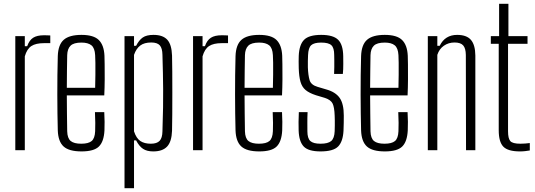

<svg xmlns="http://www.w3.org/2000/svg" viewBox="-20 -790 2815 1010"><path d="M60.5 0V-600H110.5V-547H123Q134 -578.5 154.5 -591.5Q175 -604.5 211.5 -604.5Q218.5 -604.5 227.8 -604.2Q237 -604 244.5 -603.5V-563H211.5Q168.5 -563 145 -547.8Q121.5 -532.5 110.5 -493.5V0Z M409 6.5Q343 6.5 314.5 -19.5Q286 -45.5 284 -104Q283 -145 282.2 -193.2Q281.5 -241.5 281.5 -292.5Q281.5 -343.5 282 -395.2Q282.5 -447 284 -495Q286 -555 315.5 -580.8Q345 -606.5 408.5 -606.5Q472.5 -606.5 499.8 -579.5Q527 -552.5 529.5 -497Q530 -485.5 530.5 -451.5Q531 -417.5 530.8 -373.2Q530.5 -329 528.5 -288H331.5Q331.5 -241.5 332.2 -194Q333 -146.5 333.5 -99.5Q334.5 -62.5 352 -48.2Q369.5 -34 407 -34Q445.5 -34 462.2 -48.2Q479 -62.5 480.5 -99.5Q481.5 -114.5 481.2 -143.5Q481 -172.5 479.5 -200H528.5Q530 -178.5 530.2 -149.2Q530.5 -120 529.5 -104Q526.5 -45 500.2 -19.2Q474 6.5 409 6.5ZM331.5 -328H480.5Q481.5 -361.5 481.8 -396.8Q482 -432 481.8 -460Q481.5 -488 480.5 -500Q478.5 -537.5 460.8 -551.8Q443 -566 408.5 -566Q367.5 -566 351 -549.5Q334.5 -533 333.5 -500Q333 -459 332.2 -416Q331.5 -373 331.5 -328Z M635 200V-600H685V-549H696Q711 -579 731 -592.8Q751 -606.5 787.5 -606.5Q836.5 -606.5 859.8 -581.2Q883 -556 885 -498Q886 -465 886.2 -412.5Q886.5 -360 886.5 -301.5Q886.5 -243 886.2 -189.8Q886 -136.5 885 -102Q883 -44.5 859 -19Q835 6.5 786 6.5Q753 6.5 732.5 -7Q712 -20.5 696 -51.5H685V200ZM773.5 -34Q805 -34 819.5 -49Q834 -64 834.5 -99Q837 -173 837.8 -225.8Q838.5 -278.5 838.2 -321Q838 -363.5 837 -406Q836 -448.5 834.5 -501.5Q834 -536 820.8 -551.2Q807.5 -566.5 775.5 -566.5Q739 -566.5 717.8 -550.5Q696.5 -534.5 685 -501.5V-99Q697 -62.5 718.2 -48.2Q739.5 -34 773.5 -34Z M995.5 0V-600H1045.5V-547H1058Q1069 -578.5 1089.5 -591.5Q1110 -604.5 1146.5 -604.5Q1153.5 -604.5 1162.8 -604.2Q1172 -604 1179.5 -603.5V-563H1146.5Q1103.5 -563 1080 -547.8Q1056.5 -532.5 1045.5 -493.5V0Z M1344 6.5Q1278 6.5 1249.5 -19.5Q1221 -45.5 1219 -104Q1218 -145 1217.2 -193.2Q1216.5 -241.5 1216.5 -292.5Q1216.5 -343.5 1217 -395.2Q1217.5 -447 1219 -495Q1221 -555 1250.5 -580.8Q1280 -606.5 1343.5 -606.5Q1407.5 -606.5 1434.8 -579.5Q1462 -552.5 1464.5 -497Q1465 -485.5 1465.5 -451.5Q1466 -417.5 1465.8 -373.2Q1465.5 -329 1463.5 -288H1266.5Q1266.5 -241.5 1267.2 -194Q1268 -146.5 1268.5 -99.5Q1269.5 -62.5 1287 -48.2Q1304.5 -34 1342 -34Q1380.5 -34 1397.2 -48.2Q1414 -62.5 1415.5 -99.5Q1416.5 -114.5 1416.2 -143.5Q1416 -172.5 1414.5 -200H1463.5Q1465 -178.5 1465.2 -149.2Q1465.5 -120 1464.5 -104Q1461.5 -45 1435.2 -19.2Q1409 6.5 1344 6.5ZM1266.5 -328H1415.5Q1416.5 -361.5 1416.8 -396.8Q1417 -432 1416.8 -460Q1416.5 -488 1415.5 -500Q1413.5 -537.5 1395.8 -551.8Q1378 -566 1343.5 -566Q1302.5 -566 1286 -549.5Q1269.5 -533 1268.5 -500Q1268 -459 1267.2 -416Q1266.5 -373 1266.5 -328Z M1666 6.5Q1602.5 6.5 1577.8 -19.2Q1553 -45 1551 -103.5Q1550.5 -127.5 1550.5 -149Q1550.5 -170.5 1552 -200H1598Q1596.5 -170 1596.8 -144.2Q1597 -118.5 1597 -99.5Q1597 -62.5 1612.5 -48.2Q1628 -34 1666 -34Q1705.5 -34 1722.2 -48.2Q1739 -62.5 1740.5 -99.5Q1741 -115.5 1741.2 -129.5Q1741.5 -143.5 1741.2 -156.5Q1741 -169.5 1740.5 -182Q1739 -225.5 1729.8 -245Q1720.5 -264.5 1689 -275L1642 -289Q1606.5 -300.5 1587.5 -316.5Q1568.5 -332.5 1560.8 -359.5Q1553 -386.5 1551.5 -430.5Q1551 -452.5 1551 -466.2Q1551 -480 1551.5 -496Q1554 -555 1579.8 -580.8Q1605.5 -606.5 1669.5 -606.5Q1732.5 -606.5 1758.5 -581Q1784.5 -555.5 1785.5 -495Q1785.5 -484 1785.8 -454.2Q1786 -424.5 1783.5 -401H1737.5Q1738.5 -419.5 1738.5 -438Q1738.5 -456.5 1738.5 -472.5Q1738.5 -488.5 1738 -501Q1738 -538 1723.2 -552Q1708.5 -566 1669.5 -566Q1632 -566 1617 -552.2Q1602 -538.5 1600.5 -500Q1600 -487.5 1599.5 -469.5Q1599 -451.5 1599.5 -436Q1601 -394.5 1608.5 -368.8Q1616 -343 1651 -333L1696.5 -319.5Q1745 -306 1766.8 -275Q1788.5 -244 1788.5 -182Q1788.5 -159 1788.2 -142.8Q1788 -126.5 1787 -102.5Q1784 -45 1758.5 -19.2Q1733 6.5 1666 6.5Z M2004.5 6.5Q1938.5 6.5 1910 -19.5Q1881.5 -45.5 1879.5 -104Q1878.5 -145 1877.8 -193.2Q1877 -241.5 1877 -292.5Q1877 -343.5 1877.5 -395.2Q1878 -447 1879.5 -495Q1881.5 -555 1911 -580.8Q1940.5 -606.5 2004 -606.5Q2068 -606.5 2095.2 -579.5Q2122.5 -552.5 2125 -497Q2125.5 -485.5 2126 -451.5Q2126.5 -417.5 2126.2 -373.2Q2126 -329 2124 -288H1927Q1927 -241.5 1927.8 -194Q1928.5 -146.5 1929 -99.5Q1930 -62.5 1947.5 -48.2Q1965 -34 2002.5 -34Q2041 -34 2057.8 -48.2Q2074.5 -62.5 2076 -99.5Q2077 -114.5 2076.8 -143.5Q2076.5 -172.5 2075 -200H2124Q2125.5 -178.5 2125.8 -149.2Q2126 -120 2125 -104Q2122 -45 2095.8 -19.2Q2069.5 6.5 2004.5 6.5ZM1927 -328H2076Q2077 -361.5 2077.2 -396.8Q2077.5 -432 2077.2 -460Q2077 -488 2076 -500Q2074 -537.5 2056.2 -551.8Q2038.5 -566 2004 -566Q1963 -566 1946.5 -549.5Q1930 -533 1929 -500Q1928.5 -459 1927.8 -416Q1927 -373 1927 -328Z M2230.5 0V-600H2280.5V-549H2293Q2307 -578 2330 -592.2Q2353 -606.5 2384.5 -606.5Q2435 -606.5 2457.5 -580Q2480 -553.5 2480.5 -498V0H2431.5L2430.5 -501Q2430 -536 2416.5 -551.2Q2403 -566.5 2371 -566.5Q2339.5 -566.5 2315 -549.5Q2290.5 -532.5 2280.5 -501.5V0Z M2715.5 6.5Q2652 6.5 2627.8 -18.5Q2603.5 -43.5 2603.5 -105V-559.5H2562V-600H2605.5V-770H2654.5V-600H2755V-559.5H2652.5V-99.5Q2652.5 -61.5 2664.5 -47.8Q2676.5 -34 2717.5 -34Q2733 -34 2743 -35Q2753 -36 2767 -37.5V1.5Q2755 3.5 2742.2 5Q2729.5 6.5 2715.5 6.5Z"/></svg>

Font: Big Shoulders Text ExtraLight
Style: Regular
Weight: 250
Version: Version 2.002